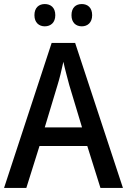

<svg xmlns="http://www.w3.org/2000/svg" viewBox="-20 -928 627 948"><path d="M150 -853C150 -816 173 -798 201 -798C230 -798 253 -816 253 -853C253 -891 230 -908 201 -908C173 -908 150 -891 150 -853ZM333 -853C333 -816 355 -798 384 -798C412 -798 435 -816 435 -853C435 -891 412 -908 384 -908C355 -908 333 -891 333 -853ZM476 0H587L351 -716H235L0 0H110L175 -207H411ZM322 -508 385 -299H201L264 -508C273 -536 285 -585 293 -623C299 -592 315 -536 322 -508Z"/></svg>

Font: Noto Sans SemiCondensed Medium
Style: Regular
Weight: 500
Width: 4
Designer: Monotype Design Team
Foundry: Monotype Imaging Inc.
Version: Version 2.013